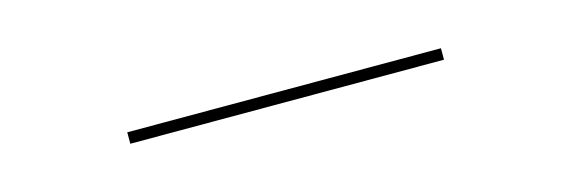

<svg xmlns="http://www.w3.org/2000/svg" viewBox="-15 -770 722 243"><g transform="rotate(-15 346.5 -648.5)"><path d="M141 -641V-656H552V-641Z"/></g></svg>

Font: Panamera Thin
Style: Regular
Weight: 100
Designer: Bastien Sozeau
Foundry: NBR — Bastien Sozeau
Version: Version 3.003;gftools[0.9.33]